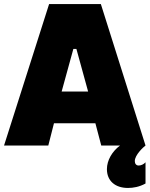

<svg xmlns="http://www.w3.org/2000/svg" viewBox="-34 -720 740 950"><path d="M-14 0H205L233 -110H438L467 0H560C521 29 495 73 495 117C495 175 536 210 599 210C625 210 655 205 686 188V83C677 93 664 99 652 99C640 99 633 90 633 77C633 47 675 8 686 0L465 -700H209ZM271 -267 329 -478H344L402 -267Z"/></svg>

Font: Fixel Text Black
Style: Regular
Weight: 900
Width: 4
Designer: AlfaBravo + MacPaw
Foundry: Kyrylo Tkachov, Marchela Mozhyna, Serhii Makarenko, Maria Weinstein, Zakhar Kryvoshyya
Version: Version 1.211